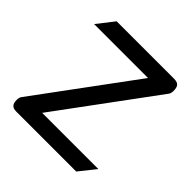

<svg xmlns="http://www.w3.org/2000/svg" viewBox="-159 -703 826 826"><g transform="rotate(45 254.0 -290.0)"><path d="M24.5 -37C24.5 -12 33.5 0 59.5 0H423.5L483.5 -75H141.5L469.5 -520C473.5 -526 474.5 -534 474.5 -542C474.5 -567 466.5 -580 439.5 -580H89.5L29.5 -503H357.5L31.5 -61C26.5 -55 24.5 -47 24.5 -37Z"/></g></svg>

Font: Charger
Style: Bd
Weight: 400
Designer: Jasper
Foundry: Cannot Into Space Fonts
Version: Version 0.98